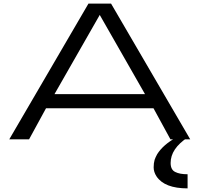

<svg xmlns="http://www.w3.org/2000/svg" viewBox="-20 -770 1102 1061"><path d="M468.8 -750H593.8L1031.2 0H921.9L828.1 -171.9H234.4L140.6 0H31.2ZM781.2 -250 531.2 -687.5 281.2 -250ZM1016.6 271Q889.6 271 845.2 205.1Q829.1 180.7 829.1 154.8Q829.1 131.3 834.5 112.8Q839.4 98.6 848.6 82Q881.8 29.3 954.1 -10.3H1016.6Q922.9 51.8 922.9 130.4Q922.9 168.9 949.2 180.7Q973.1 192.9 1016.6 192.9Z"/></svg>

Font: Michroma+
Style: Regular
Weight: 400
Designer: beogot
Foundry: beogot
Version: Version